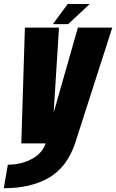

<svg xmlns="http://www.w3.org/2000/svg" viewBox="-70 -740 600 991"><path d="M40 0 58.5 -597.5H234.5L207 -159L332 -597.5H509.5L317.5 0Q275.5 123 182.5 177.2Q89.5 231.5 -50.5 231.5L-29.5 110Q38 110 92.5 81.5Q147 53.5 165.5 0ZM203 -615.5 279.5 -719.5H393L282 -615.5Z"/></svg>

Font: Anybody Condensed ExtraBold
Style: Italic
Weight: 800
Width: 3
Italic angle: -10°
Designer: Tyler Finck
Foundry: Etcetera Type Company
Version: Version 1.010; ttfautohint (v1.8.3) -l 8 -r 50 -G 200 -x 14 